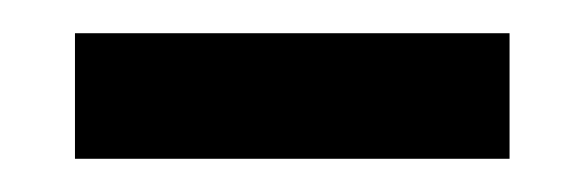

<svg xmlns="http://www.w3.org/2000/svg" viewBox="-20 -330 350 115"><path d="M285.2 -234.9H24.9V-310.1H285.2Z"/></svg>

Font: Chattogram
Style: Regular
Weight: 400
Designer: Indian Type Foundry
Foundry: Monotype Imaging Inc.
Version: Version 1.01